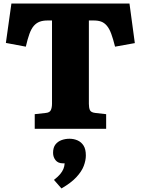

<svg xmlns="http://www.w3.org/2000/svg" viewBox="-20 -723 790 1078"><path d="M175 0V-82L238 -89Q259 -91 265.5 -105Q272 -119 272 -141V-608H247Q221 -608 202.5 -601Q184 -594 170 -578Q156 -562 145.5 -533.5Q135 -505 125 -461L13 -482L44 -703H707L737 -481L626 -461Q615 -505 604.5 -533.5Q594 -562 580 -578.5Q566 -595 548.5 -601.5Q531 -608 507 -608H479V-140Q479 -119 484.5 -105.5Q490 -92 514 -89L576 -82V0ZM325 335 283 287Q306 269 318 254.5Q330 240 336 225.5Q342 211 343 194H333Q306 194 292 176.5Q278 159 278 135Q278 105 291.5 88Q305 71 326 63.5Q347 56 370 56Q395 56 416 65.5Q437 75 449.5 95Q462 115 462 150Q462 177 450.5 208Q439 239 409 271.5Q379 304 325 335Z"/></svg>

Font: Literata 18pt ExtraBold
Style: Regular
Weight: 800
Designer: Latin by Veronika Burian and Jose Scaglione. Greek by Irene Vlachou. Cyrillic by Vera Evstafieva.
Foundry: TypeTogether
Version: Version 3.103;gftools[0.9.29]